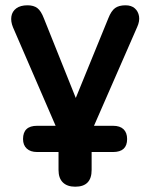

<svg xmlns="http://www.w3.org/2000/svg" viewBox="-20 -517 566 725"><path d="M264 188Q234 188 217.5 172Q201 156 201 125V29L224 57H120Q95 57 81 44Q67 31 67 8Q67 -42 120 -42H203V-12L29 -414Q20 -436 23 -455Q26 -474 41.5 -485.5Q57 -497 84 -497Q107 -497 121 -486.5Q135 -476 146 -447L281 -110H251L389 -448Q400 -476 414.5 -486.5Q429 -497 454 -497Q476 -497 489 -485.5Q502 -474 505 -455.5Q508 -437 498 -415L324 -17V-42H407Q433 -42 446.5 -29Q460 -16 460 8Q460 57 407 57H303L326 29V125Q326 188 264 188Z"/></svg>

Font: Nunito
Style: Bold
Weight: 700
Designer: Vernon Adams
Foundry: Vernon Adams
Version: Version 3.602